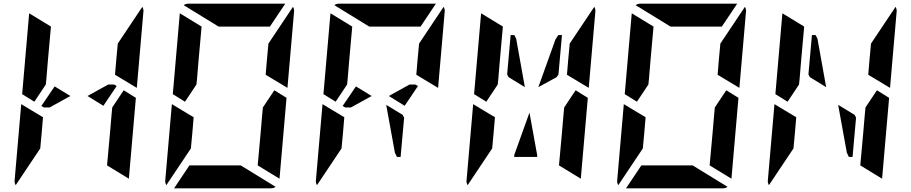

<svg xmlns="http://www.w3.org/2000/svg" viewBox="-20 -1020 4936 1040"><path d="M610 -698 618 -784 751 -983Q758 -970 757 -959L721 -544L603 -615ZM276 -552 361 -500 249 -438H218L204 -446ZM650 -531 716 -490 678 -52 560 -124 561 -138 564 -170 576 -302 584 -396 588 -438ZM206 -302 198 -216 65 -17Q58 -30 59 -41L95 -456L151 -422L178 -406L213 -385ZM166 -469 100 -510 138 -948 256 -876 240 -698 231 -590 228 -562ZM612 -554 540 -447 454 -500 566 -562H598Z M1426 -698 1434 -784 1567 -983Q1574 -970 1573 -959L1537 -544L1419 -615ZM1466 -531 1532 -490 1494 -52 1376 -124 1377 -138 1380 -170 1392 -302 1400 -396 1404 -438ZM1022 -302 1014 -216 881 -17Q874 -30 875 -41L911 -456L967 -422L994 -406L1029 -385ZM982 -469 916 -510 954 -948 1072 -876 1056 -698 1047 -590 1044 -562ZM1164 -876 975 -992Q986 -1000 1000 -1000H1206H1330H1525L1442 -876H1403H1319H1195ZM1284 -124 1473 -8Q1462 0 1448 0H1242H1118H923L1006 -124H1045H1129H1253Z M2242 -698 2250 -784 2383 -983Q2390 -970 2389 -959L2353 -544L2235 -615ZM2169 -383 2150 -170H2130L2119 -193L2072 -452L2161 -398ZM1908 -552 1993 -500 1881 -438H1850L1836 -446ZM1838 -302 1830 -216 1697 -17Q1690 -30 1691 -41L1727 -456L1783 -422L1810 -406L1845 -385ZM1798 -469 1732 -510 1770 -948 1888 -876 1872 -698 1863 -590 1860 -562ZM1980 -876 1791 -992Q1802 -1000 1816 -1000H2022H2146H2341L2258 -876H2219H2135H2011ZM2244 -554 2172 -447 2086 -500 2198 -562H2230Z M3058 -698 3066 -784 3199 -983Q3206 -970 3205 -959L3169 -544L3051 -615ZM2823 -548 2735 -602 2727 -617 2746 -830H2766L2776 -810ZM3098 -531 3164 -490 3126 -52 3008 -124 3009 -138 3012 -170 3024 -302 3032 -396 3036 -438ZM2654 -302 2646 -216 2513 -17Q2506 -30 2507 -41L2543 -456L2599 -422L2626 -406L2661 -385ZM2614 -469 2548 -510 2586 -948 2704 -876 2688 -698 2679 -590 2676 -562ZM2890 -178 2889 -170H2765L2766 -182L2848 -410ZM2896 -548 2989 -807 3004 -830H3024L3005 -617L2995 -602Z M3874 -698 3882 -784 4015 -983Q4022 -970 4021 -959L3985 -544L3867 -615ZM3914 -531 3980 -490 3942 -52 3824 -124 3825 -138 3828 -170 3840 -302 3848 -396 3852 -438ZM3470 -302 3462 -216 3329 -17Q3322 -30 3323 -41L3359 -456L3415 -422L3442 -406L3477 -385ZM3430 -469 3364 -510 3402 -948 3520 -876 3504 -698 3495 -590 3492 -562ZM3612 -876 3423 -992Q3434 -1000 3448 -1000H3654H3778H3973L3890 -876H3851H3767H3643ZM3732 -124 3921 -8Q3910 0 3896 0H3690H3566H3371L3454 -124H3493H3577H3701Z M4690 -698 4698 -784 4831 -983Q4838 -970 4837 -959L4801 -544L4683 -615ZM4617 -383 4598 -170H4578L4567 -193L4520 -452L4609 -398ZM4455 -548 4367 -602 4359 -617 4378 -830H4398L4408 -810ZM4730 -531 4796 -490 4758 -52 4640 -124 4641 -138 4644 -170 4656 -302 4664 -396 4668 -438ZM4286 -302 4278 -216 4145 -17Q4138 -30 4139 -41L4175 -456L4231 -422L4258 -406L4293 -385ZM4246 -469 4180 -510 4218 -948 4336 -876 4320 -698 4311 -590 4308 -562Z"/></svg>

Font: DSEG14 Modern Mini
Style: Bold Italic
Weight: 700
Italic angle: -5°
Designer: Keshikan(Twitter:@keshinomi_88pro)
Version: Version 0.46